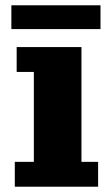

<svg xmlns="http://www.w3.org/2000/svg" viewBox="-20 -706 423 726"><path d="M23 -596V-686H360V-596ZM36 0V-94H108V-434H43V-528H288V-94H351V0Z"/></svg>

Font: Montagu Slab 16pt
Style: Bold
Weight: 700
Designer: Florian Karsten
Foundry: Florian Karsten
Version: Version 1.000; ttfautohint (v1.8.3)